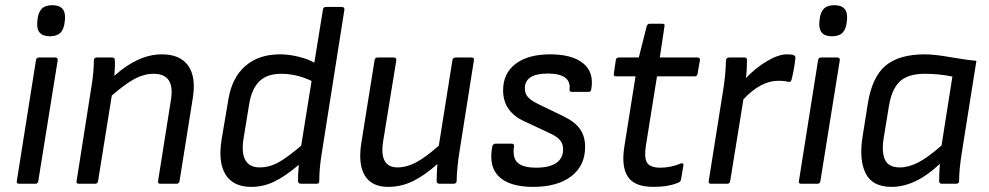

<svg xmlns="http://www.w3.org/2000/svg" viewBox="-20 -710 3821 742"><path d="M172.9 -569.8Q119.1 -569.8 124 -625L125 -634.8Q127.9 -662.6 141.4 -676.3Q154.8 -689.9 182.1 -689.9Q235.8 -689.9 231 -634.8L230 -625Q227.1 -597.2 213.6 -583.5Q200.2 -569.8 172.9 -569.8ZM53.2 0Q43.5 0 44.9 -9.8L119.1 -478Q120.6 -487.8 130.9 -487.8H192.9Q198.2 -487.8 200.9 -485.4Q203.6 -482.9 203.1 -478L127.9 -9.8Q126.5 0 117.2 0Z M284.2 0Q274.4 0 275.9 -9.8L332 -366.2Q342.8 -428.7 342.8 -477.1Q342.8 -487.8 355 -487.8H413.1Q418.5 -487.8 420.9 -485.8Q423.3 -483.9 423.8 -478Q425.3 -459 421.9 -417Q514.2 -500 606 -500Q675.8 -500 707 -456.5Q738.3 -413.1 725.1 -331.1L673.8 -9.8Q673.3 -5.4 670.2 -2.7Q667 0 663.1 0H599.1Q589.4 0 590.8 -9.8L641.1 -327.1Q655.8 -424.8 573.7 -424.8Q537.6 -424.8 502 -406.2Q466.3 -387.7 412.1 -340.8L358.9 -9.8Q357.4 0 348.1 0Z M950.7 12.2Q880.9 12.2 851.3 -36.1Q821.8 -84.5 836.9 -173.8L862.8 -327.1Q876.5 -409.7 928 -454.8Q979.5 -500 1062 -500Q1097.2 -500 1134.8 -490.5Q1172.4 -481 1194.8 -467.8L1228 -672.9Q1230 -683.1 1238.8 -683.1H1301.8Q1306.2 -683.1 1308.8 -680.2Q1311.5 -677.2 1311 -672.9L1222.7 -112.8Q1213.9 -58.6 1213.9 -12.2Q1213.9 -5.4 1211.9 -2.7Q1210 0 1204.1 0H1142.1Q1131.8 0 1131.8 -11.2Q1130.9 -30.8 1134.8 -73.2Q1082 -28.3 1039.8 -8.1Q997.6 12.2 950.7 12.2ZM920.9 -172.9Q912.6 -119.6 928.2 -91.3Q943.8 -63 983.9 -63Q1020 -63 1053.7 -81.1Q1087.4 -99.1 1144 -147L1184.1 -397Q1127 -424.8 1065.9 -424.8Q1011.7 -424.8 981.9 -395.3Q952.1 -365.7 942.9 -307.1Z M1480.5 12.2Q1416 12.2 1389.6 -32Q1363.3 -76.2 1376.5 -158.2L1427.7 -478Q1429.2 -487.8 1439.5 -487.8H1502.4Q1506.8 -487.8 1509.5 -485.1Q1512.2 -482.4 1511.7 -478L1460.4 -162.1Q1445.3 -63 1516.6 -63Q1550.8 -63 1587.6 -82.3Q1624.5 -101.6 1675.8 -147L1728.5 -478Q1729 -482.4 1732.4 -485.1Q1735.8 -487.8 1739.7 -487.8H1802.7Q1813 -487.8 1811.5 -477.1L1755.4 -122.1Q1746.1 -64.9 1744.6 -9.8Q1744.6 0 1732.4 0H1678.7Q1667.5 0 1667.5 -9.8Q1667.5 -42 1670.4 -76.2Q1620.1 -31.2 1575 -9.5Q1529.8 12.2 1480.5 12.2Z M2040.5 12.2Q1950.7 12.2 1909.2 -26.6Q1867.7 -65.4 1882.3 -143.1Q1882.8 -147.9 1886.5 -151.4Q1890.1 -154.8 1894.5 -154.8H1958.5Q1967.8 -154.8 1966.3 -143.1Q1960 -99.1 1981 -80.6Q2002 -62 2052.2 -62Q2103 -62 2129.6 -80.1Q2156.2 -98.1 2156.2 -132.8Q2156.2 -153.3 2145.5 -167Q2134.8 -180.7 2109.4 -192.9L2006.3 -241.2Q1924.3 -278.8 1924.3 -360.8Q1924.3 -426.8 1972.7 -463.4Q2021 -500 2106.4 -500Q2190.4 -500 2233.4 -465.6Q2276.4 -431.2 2265.1 -365.2Q2263.2 -355 2255.4 -355H2189.5Q2179.7 -355 2181.2 -365.2Q2184.6 -395.5 2163.1 -410.6Q2141.6 -425.8 2097.2 -425.8Q2008.3 -425.8 2008.3 -368.2Q2008.3 -348.6 2020 -335.2Q2031.7 -321.8 2059.6 -308.1L2159.2 -259.8Q2202.1 -238.8 2221.7 -210.9Q2241.2 -183.1 2241.2 -142.1Q2241.2 -69.8 2187.7 -28.8Q2134.3 12.2 2040.5 12.2Z M2504.9 12.2Q2432.1 12.2 2406.2 -27.3Q2380.4 -66.9 2393.1 -145L2436 -415H2359.9Q2350.6 -415 2352.1 -424.8L2359.9 -478Q2361.3 -487.8 2372.1 -487.8H2448.7L2479 -607.9Q2481.9 -618.2 2490.7 -618.2H2540Q2550.8 -618.2 2547.9 -607.9L2529.8 -487.8H2675.8Q2680.2 -487.8 2682.9 -485.1Q2685.5 -482.4 2685.1 -478L2675.8 -424.8Q2674.3 -415 2665 -415H2519L2476.1 -147Q2468.8 -99.6 2481 -80.8Q2493.2 -62 2531.7 -62Q2572.3 -62 2610.8 -78.1Q2615.7 -80.1 2618.9 -78.1Q2622.1 -76.2 2621.1 -70.8L2611.8 -16.1Q2610.4 -8.3 2603 -4.9Q2564.9 12.2 2504.9 12.2Z M2727.1 0Q2717.3 0 2718.8 -9.8L2775.9 -369.1Q2784.2 -421.4 2785.6 -477.1Q2785.6 -481.9 2789.3 -484.9Q2793 -487.8 2797.9 -487.8H2856.9Q2866.7 -487.8 2866.7 -479Q2866.7 -437.5 2862.8 -408.2Q2900.4 -448.2 2944.6 -474.1Q2988.8 -500 3021 -500Q3039.6 -500 3046.9 -497.1Q3055.2 -494.1 3053.7 -483.9Q3048.8 -440.9 3039.1 -401.9Q3035.6 -390.6 3024.9 -394Q3011.7 -397.9 2988.8 -397.9Q2919.9 -397.9 2853 -326.2L2801.8 -9.8Q2800.3 0 2791 0Z M3195.3 -569.8Q3141.6 -569.8 3146.5 -625L3147.5 -634.8Q3150.4 -662.6 3163.8 -676.3Q3177.2 -689.9 3204.6 -689.9Q3258.3 -689.9 3253.4 -634.8L3252.4 -625Q3249.5 -597.2 3236.1 -583.5Q3222.7 -569.8 3195.3 -569.8ZM3075.7 0Q3065.9 0 3067.4 -9.8L3141.6 -478Q3143.1 -487.8 3153.3 -487.8H3215.3Q3220.7 -487.8 3223.4 -485.4Q3226.1 -482.9 3225.6 -478L3150.4 -9.8Q3148.9 0 3139.6 0Z M3425.3 12.2Q3351.6 12.2 3325.4 -40Q3299.3 -92.3 3313.5 -182.1L3333.5 -308.1Q3349.6 -411.1 3401.6 -455.6Q3453.6 -500 3554.2 -500Q3590.8 -500 3654.8 -488.8Q3718.8 -477.5 3753.4 -475.1L3697.3 -122.1Q3686.5 -55.7 3686.5 -9.8Q3686.5 0 3674.3 0H3619.6Q3609.4 0 3609.4 -9.8Q3609.4 -42.5 3612.3 -77.1Q3518.6 12.2 3425.3 12.2ZM3457.5 -63Q3491.7 -63 3529.3 -82.5Q3566.9 -102.1 3618.7 -147.9L3660.6 -414.1Q3609.9 -424.8 3554.2 -424.8Q3489.3 -424.8 3457.8 -395.5Q3426.3 -366.2 3415.5 -300.8L3395.5 -179.2Q3386.2 -123 3399.9 -93Q3413.6 -63 3457.5 -63Z"/></svg>

Font: Sofia Sans
Style: Italic
Weight: 400
Italic angle: -9°
Designer: Botio Nikoltchev, Ani Petrova
Foundry: lettersoup
Version: Version 4.100